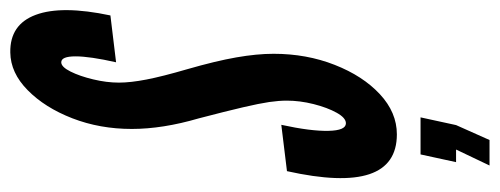

<svg xmlns="http://www.w3.org/2000/svg" viewBox="-319 -464 971 373"><g transform="rotate(-90 166.5 -277.5)"><path d="M92 8Q134.5 8 170 -25Q205.5 -58 227 -112.8Q248.5 -167.5 248.5 -231.5Q248.5 -264 241.5 -304Q234.5 -344 218.5 -399.5Q204.5 -447.5 198.5 -478.5Q192.5 -509.5 192.5 -532Q192.5 -556 198.8 -582Q205 -608 214 -626Q223 -644 232 -644Q243.5 -644 243.5 -616.2Q243.5 -588.5 232 -537.5L323 -548.5Q343 -643 324.2 -693.5Q305.5 -744 251 -743Q211.5 -742.5 177.8 -709.2Q144 -676 123.2 -622.5Q102.5 -569 102.5 -507Q102.5 -447 123 -377Q137 -323.5 144.5 -291.2Q152 -259 154.8 -240Q157.5 -221 157.5 -206Q157.5 -180.5 150.8 -153.8Q144 -127 134 -109Q124 -91 113.5 -91Q99.5 -91 98.8 -125Q98 -159 110.5 -216.5L20.5 -205.5Q-27 8 92 8ZM31.5 188H81L110 123L125 54H53L38 123H62.5Z"/></g></svg>

Font: League Gothic SemiCondensed Italic
Style: Regular
Weight: 400
Width: 4
Designer: The League of Moveable Type
Version: Version 1.600; ttfautohint (v1.8.3)